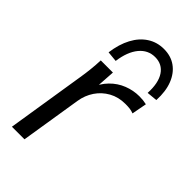

<svg xmlns="http://www.w3.org/2000/svg" viewBox="-230 -811 879 879"><g transform="rotate(45 209.5 -372.0)"><path d="M37.1 0 97.6 -381.3Q102.6 -411.2 105.8 -442.1Q109.1 -472.9 110.1 -502.3H188.7L180.6 -379.7L165 -379.2Q181.9 -423.9 210.7 -453.2Q239.4 -482.5 276.2 -496.9Q312.9 -511.3 351.3 -511.3Q364.2 -511.3 375.7 -510.1Q387.1 -508.8 398.1 -506.3L384.4 -433.5Q372.1 -438.3 359.7 -439.8Q347.3 -441.3 331 -441.3Q286.2 -441.3 251.3 -421.9Q216.4 -402.5 194.3 -369.7Q172.3 -336.9 165.8 -296L118.5 0ZM160 -548.9 109.2 -553.8Q117.2 -613.3 139.9 -655.7Q162.5 -698.2 197.9 -721.1Q233.2 -744.1 278 -744.1Q323.3 -744.1 355.6 -720.9Q388 -697.7 404.6 -655.3Q421.3 -612.8 418.3 -553.8L367 -548.9Q370.6 -615.8 346.2 -652.6Q321.8 -689.3 275.6 -689.3Q229.9 -689.3 199.5 -652.6Q169.1 -615.8 160 -548.9Z"/></g></svg>

Font: Mulish ExtraLight
Style: Italic
Weight: 200
Italic angle: -9°
Designer: Vernon Adams
Foundry: Vernon Adams
Version: Version 3.603